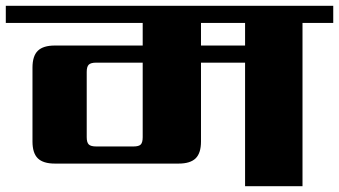

<svg xmlns="http://www.w3.org/2000/svg" viewBox="-40 -642 1169 662"><path d="M805 -485V-563H653V-485ZM452 -169V-426H292Q273 -426 266 -419Q259 -412 259 -394V-169Q259 -151 266 -144Q273 -137 292 -137H420Q439 -137 445.5 -144Q452 -151 452 -169ZM1109 -622V-563H1003V0H805V-426H653V-154Q653 -114 634.5 -96Q616 -78 576 -78H149Q109 -78 90.5 -96Q72 -114 72 -154V-409Q72 -449 90.5 -467Q109 -485 149 -485H452V-563H-20V-622Z"/></svg>

Font: Sarpanch ExtraBold
Style: Regular
Weight: 800
Designer: Manushi Parikh (Devanagari and Latin), Jyotish Sonowal (Devanagari)
Foundry: Indian Type Foundry
Version: Version 2.004;PS 1.0;hotconv 1.0.78;makeotf.lib2.5.61930; tt